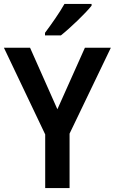

<svg xmlns="http://www.w3.org/2000/svg" viewBox="-20 -957 584 977"><path d="M446 -928V-937H308C283 -892 241 -833 209 -790V-777H290C338 -815 416 -890 446 -928ZM272 -401 133 -714H0L210 -273V0H334V-277L544 -714H412Z"/></svg>

Font: Noto Sans Armenian SemiCondensed SemiBold
Style: Regular
Weight: 600
Width: 4
Designer: Monotype Design Team
Foundry: Monotype Imaging Inc.
Version: Version 2.008